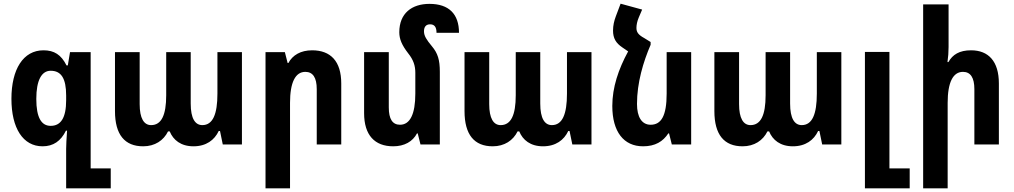

<svg xmlns="http://www.w3.org/2000/svg" viewBox="-20 -784 5503 1042"><path d="M339 238H581V130H472V-501H360L348 -429H341C312 -487 274 -511 216 -511C106 -511 42 -408 42 -248C42 -88 105 10 211 10C269 10 310 -18 338 -75H344C341 -32 339 3 339 24ZM255 -101C205 -101 177 -145 177 -247C177 -349 206 -400 255 -400C312 -400 339 -359 339 -266V-240C339 -144 310 -101 255 -101Z M757 10C821 10 868 -22 892 -71H901C920 -24 962 10 1030 10C1099 10 1144 -24 1167 -73H1174L1189 0H1293V-501H1160V-276C1160 -164 1135 -105 1078 -105C1039 -105 1015 -141 1015 -222V-501H882V-267C882 -159 856 -105 800 -105C761 -105 738 -142 738 -219V-501H604V-181C604 -53 657 10 757 10Z M1421 238H1554V-226C1554 -337 1583 -394 1637 -394C1678 -394 1699 -363 1699 -300V0H1832V-331C1832 -452 1774 -511 1674 -511C1612 -511 1568 -485 1545 -442H1541L1526 -501H1421Z M2367 -394C2367 -459 2356 -495 2324 -533C2295 -568 2281 -589 2281 -614C2281 -637 2291 -652 2314 -652C2338 -652 2349 -637 2349 -606H2471C2471 -708 2416 -763 2311 -763C2215 -763 2147 -712 2147 -609C2147 -572 2161 -539 2195 -495C2224 -459 2234 -427 2234 -389V-276C2234 -164 2205 -107 2151 -107C2110 -107 2090 -138 2090 -201V-501H1956V-170C1956 -50 2014 10 2114 10C2175 10 2220 -16 2243 -60H2247L2262 0H2367Z M2654 10C2718 10 2765 -22 2789 -71H2798C2817 -24 2859 10 2927 10C2996 10 3041 -24 3064 -73H3071L3086 0H3190V-501H3057V-276C3057 -164 3032 -105 2975 -105C2936 -105 2912 -141 2912 -222V-501H2779V-267C2779 -159 2753 -105 2697 -105C2658 -105 2635 -142 2635 -219V-501H2501V-181C2501 -53 2554 10 2654 10Z M3511 -556 3477 -577C3442 -596 3434 -611 3434 -633C3434 -649 3438 -669 3447 -690L3465 -732L3348 -764L3322 -695C3313 -671 3307 -646 3307 -618C3307 -576 3323 -550 3357 -527L3389 -505C3336 -408 3303 -309 3303 -209C3303 -69 3365 10 3470 10C3536 10 3578 -16 3607 -60H3611L3626 0H3731V-501H3598V-276C3598 -154 3568 -107 3511 -107C3463 -107 3437 -149 3437 -220C3437 -335 3471 -448 3511 -541Z M4010 10C4074 10 4121 -22 4145 -71H4154C4173 -24 4215 10 4283 10C4352 10 4397 -24 4420 -73H4427L4442 0H4546V-501H4413V-276C4413 -164 4388 -105 4331 -105C4292 -105 4268 -141 4268 -222V-501H4135V-267C4135 -159 4109 -105 4053 -105C4014 -105 3991 -142 3991 -219V-501H3857V-181C3857 -53 3910 10 4010 10Z M4674 238H4917V130H4807V-502H4674Z M5128 -760H4990V238H5123V-226C5123 -337 5152 -394 5206 -394C5247 -394 5268 -363 5268 -300V0H5401V-331C5401 -452 5344 -511 5250 -511C5187 -511 5150 -488 5127 -447H5122C5126 -474 5128 -502 5128 -529Z"/></svg>

Font: Noto Sans Armenian Condensed
Style: Bold
Weight: 700
Width: 3
Designer: Monotype Design Team
Foundry: Monotype Imaging Inc.
Version: Version 2.008